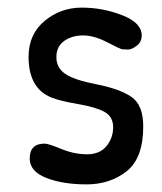

<svg xmlns="http://www.w3.org/2000/svg" viewBox="-20 -489 425 504"><path d="M352 -396Q352 -379 339 -369Q326 -359 316.5 -359Q307 -359 301.5 -359.5Q296 -360 261.5 -378Q227 -396 198 -396Q169 -396 148.5 -381.5Q128 -367 128 -339Q128 -311 151.5 -295Q175 -279 234 -267.5Q293 -256 324.5 -235Q356 -214 356 -157Q356 -74 312.5 -39.5Q269 -5 207 -5Q145 -5 101.5 -22Q58 -39 58 -73Q58 -112 97 -112Q107 -112 141 -98Q175 -84 208.5 -84Q242 -84 259.5 -105.5Q277 -127 277 -155Q277 -183 254 -195.5Q231 -208 184 -216Q137 -224 115 -233Q55 -257 55 -340Q55 -399 97 -434Q139 -469 194.5 -469Q250 -469 301 -449Q352 -429 352 -396Z"/></svg>

Font: Patrick Hand
Style: Regular
Weight: 400
Designer: Patrick Wagesreiter
Foundry: Patrick Wagesreiter
Version: Version 1.003;PS 001.003;hotconv 1.0.70;makeotf.lib2.5.58329